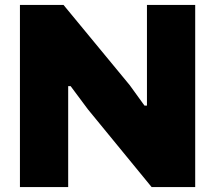

<svg xmlns="http://www.w3.org/2000/svg" viewBox="-20 -760 874 780"><path d="M61 -740H238L507 -414L567 -331H577V-740H773V0H596L337 -316L267 -410H257V0H61Z"/></svg>

Font: Plata Sans Black
Style: Regular
Weight: 900
Designer: Pablo Impallari, Andres Torresi, & Cristiano Sobral
Foundry: Pablo Impallari, Andres Torresi, & Cristiano Sobral
Version: Version 1.00;December 28, 2019;FontCreator 12.0.0.2547 64-bi